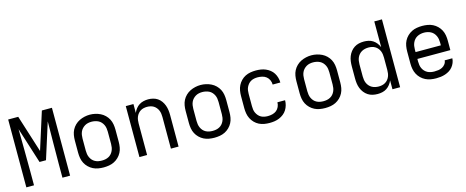

<svg xmlns="http://www.w3.org/2000/svg" viewBox="-39 -1368 4878 2009"><g transform="rotate(-15 2400.0 -363.5)"><path d="M63 0V-735H172L300 -331L428 -735H537V0H454V-147Q454 -263 455.5 -378.5Q457 -494 458 -609L335 -221H265L142 -609Q143 -494 144.5 -378.5Q146 -263 146 -147V0Z M900 8Q871 8 841.5 3Q812 -2 786 -15Q760 -28 738.5 -49Q717 -70 703.5 -96Q690 -122 685 -151.5Q680 -181 680 -210V-342Q680 -371 685 -400.5Q690 -430 703.5 -456Q717 -482 738.5 -503Q760 -524 786.5 -537Q813 -550 842 -556.5Q871 -563 900 -563Q929 -563 958 -556.5Q987 -550 1013.5 -537Q1040 -524 1061.5 -503Q1083 -482 1096.5 -456Q1110 -430 1115 -400.5Q1120 -371 1120 -342V-210Q1120 -181 1115 -151.5Q1110 -122 1096.5 -96Q1083 -70 1061.5 -49Q1040 -28 1014 -15Q988 -2 958.5 3Q929 8 900 8ZM900 -66Q919 -66 937.5 -69.5Q956 -73 973 -82Q990 -91 1002.5 -105Q1015 -119 1023 -136.5Q1031 -154 1034 -172.5Q1037 -191 1037 -210V-342Q1037 -361 1034 -380Q1031 -399 1023 -416Q1015 -433 1002 -447.5Q989 -462 972 -470.5Q955 -479 936 -483Q917 -487 898 -487Q879 -487 860.5 -483Q842 -479 826 -469.5Q810 -460 797 -446Q784 -432 776.5 -415Q769 -398 766 -379.5Q763 -361 763 -342V-210Q763 -191 766 -172.5Q769 -154 777 -136.5Q785 -119 797.5 -105Q810 -91 827 -82Q844 -73 862.5 -69.5Q881 -66 900 -66Z M1288 0V-552H1371V-456Q1381 -480 1397 -500.5Q1413 -521 1434 -534.5Q1455 -548 1480.5 -554Q1506 -560 1532 -560Q1558 -560 1584.5 -553.5Q1611 -547 1633 -532Q1655 -517 1671 -494.5Q1687 -472 1696 -447Q1705 -422 1708.5 -395.5Q1712 -369 1712 -342V0H1629V-342Q1629 -360 1626.5 -378.5Q1624 -397 1617 -414Q1610 -431 1598 -445.5Q1586 -460 1570.5 -469.5Q1555 -479 1536.5 -483Q1518 -487 1500 -487Q1482 -487 1463.5 -483Q1445 -479 1429.5 -469.5Q1414 -460 1402 -445.5Q1390 -431 1383 -414Q1376 -397 1373.5 -378.5Q1371 -360 1371 -342V0Z M2100 8Q2071 8 2041.5 3Q2012 -2 1986 -15Q1960 -28 1938.5 -49Q1917 -70 1903.5 -96Q1890 -122 1885 -151.5Q1880 -181 1880 -210V-342Q1880 -371 1885 -400.5Q1890 -430 1903.5 -456Q1917 -482 1938.5 -503Q1960 -524 1986.5 -537Q2013 -550 2042 -556.5Q2071 -563 2100 -563Q2129 -563 2158 -556.5Q2187 -550 2213.5 -537Q2240 -524 2261.5 -503Q2283 -482 2296.5 -456Q2310 -430 2315 -400.5Q2320 -371 2320 -342V-210Q2320 -181 2315 -151.5Q2310 -122 2296.5 -96Q2283 -70 2261.5 -49Q2240 -28 2214 -15Q2188 -2 2158.5 3Q2129 8 2100 8ZM2100 -66Q2119 -66 2137.5 -69.5Q2156 -73 2173 -82Q2190 -91 2202.5 -105Q2215 -119 2223 -136.5Q2231 -154 2234 -172.5Q2237 -191 2237 -210V-342Q2237 -361 2234 -380Q2231 -399 2223 -416Q2215 -433 2202 -447.5Q2189 -462 2172 -470.5Q2155 -479 2136 -483Q2117 -487 2098 -487Q2079 -487 2060.5 -483Q2042 -479 2026 -469.5Q2010 -460 1997 -446Q1984 -432 1976.5 -415Q1969 -398 1966 -379.5Q1963 -361 1963 -342V-210Q1963 -191 1966 -172.5Q1969 -154 1977 -136.5Q1985 -119 1997.5 -105Q2010 -91 2027 -82Q2044 -73 2062.5 -69.5Q2081 -66 2100 -66Z M2698 8Q2668 8 2639 3Q2610 -2 2584 -15Q2558 -28 2537 -49.5Q2516 -71 2503 -97Q2490 -123 2485 -152Q2480 -181 2480 -210V-342Q2480 -371 2485 -400Q2490 -429 2503 -455Q2516 -481 2537 -502.5Q2558 -524 2584 -537Q2610 -550 2639 -555Q2668 -560 2698 -560Q2725 -560 2751.5 -556Q2778 -552 2803 -541.5Q2828 -531 2849.5 -514Q2871 -497 2885 -474.5Q2899 -452 2906.5 -425.5Q2914 -399 2914 -372Q2914 -372 2914 -372Q2914 -372 2914 -372H2831Q2831 -372 2831 -372Q2831 -372 2831 -372Q2831 -397 2820.5 -420.5Q2810 -444 2791 -459Q2772 -474 2747 -480Q2722 -486 2698 -486Q2679 -486 2660.5 -482.5Q2642 -479 2625.5 -470Q2609 -461 2596.5 -446.5Q2584 -432 2576 -415Q2568 -398 2565.5 -379.5Q2563 -361 2563 -342V-210Q2563 -191 2565.5 -172.5Q2568 -154 2576 -137Q2584 -120 2596.5 -105.5Q2609 -91 2625.5 -82Q2642 -73 2660.5 -69.5Q2679 -66 2698 -66Q2722 -66 2747 -72Q2772 -78 2791 -93Q2810 -108 2820.5 -131.5Q2831 -155 2831 -180Q2831 -180 2831 -180Q2831 -180 2831 -180H2914Q2914 -180 2914 -180Q2914 -180 2914 -180Q2914 -153 2906.5 -126.5Q2899 -100 2885 -77.5Q2871 -55 2849.5 -38Q2828 -21 2803 -10.5Q2778 0 2751.5 4Q2725 8 2698 8Z M3300 8Q3271 8 3241.5 3Q3212 -2 3186 -15Q3160 -28 3138.5 -49Q3117 -70 3103.5 -96Q3090 -122 3085 -151.5Q3080 -181 3080 -210V-342Q3080 -371 3085 -400.5Q3090 -430 3103.5 -456Q3117 -482 3138.5 -503Q3160 -524 3186.5 -537Q3213 -550 3242 -556.5Q3271 -563 3300 -563Q3329 -563 3358 -556.5Q3387 -550 3413.5 -537Q3440 -524 3461.5 -503Q3483 -482 3496.5 -456Q3510 -430 3515 -400.5Q3520 -371 3520 -342V-210Q3520 -181 3515 -151.5Q3510 -122 3496.5 -96Q3483 -70 3461.5 -49Q3440 -28 3414 -15Q3388 -2 3358.5 3Q3329 8 3300 8ZM3300 -66Q3319 -66 3337.5 -69.5Q3356 -73 3373 -82Q3390 -91 3402.5 -105Q3415 -119 3423 -136.5Q3431 -154 3434 -172.5Q3437 -191 3437 -210V-342Q3437 -361 3434 -380Q3431 -399 3423 -416Q3415 -433 3402 -447.5Q3389 -462 3372 -470.5Q3355 -479 3336 -483Q3317 -487 3298 -487Q3279 -487 3260.5 -483Q3242 -479 3226 -469.5Q3210 -460 3197 -446Q3184 -432 3176.5 -415Q3169 -398 3166 -379.5Q3163 -361 3163 -342V-210Q3163 -191 3166 -172.5Q3169 -154 3177 -136.5Q3185 -119 3197.5 -105Q3210 -91 3227 -82Q3244 -73 3262.5 -69.5Q3281 -66 3300 -66Z M3868 8Q3840 8 3813.5 2Q3787 -4 3764 -19Q3741 -34 3724 -56Q3707 -78 3697 -103.5Q3687 -129 3683.5 -156Q3680 -183 3680 -210V-342Q3680 -369 3683.5 -396Q3687 -423 3697 -448.5Q3707 -474 3724 -496Q3741 -518 3764 -533Q3787 -548 3813.5 -554Q3840 -560 3868 -560Q3893 -560 3918.5 -554.5Q3944 -549 3965.5 -535Q3987 -521 4003 -500.5Q4019 -480 4029 -456V-735H4112V0H4029V-96Q4019 -72 4003 -51.5Q3987 -31 3965.5 -17Q3944 -3 3918.5 2.5Q3893 8 3868 8ZM3899 -65Q3918 -65 3936 -69Q3954 -73 3970 -82.5Q3986 -92 3998 -106.5Q4010 -121 4017 -138Q4024 -155 4026.5 -173.5Q4029 -192 4029 -210V-342Q4029 -360 4026.5 -378.5Q4024 -397 4017 -414Q4010 -431 3998 -445.5Q3986 -460 3970 -469.5Q3954 -479 3936 -483Q3918 -487 3899 -487Q3880 -487 3861.5 -483Q3843 -479 3826.5 -470Q3810 -461 3797 -446.5Q3784 -432 3776.5 -415Q3769 -398 3766 -379.5Q3763 -361 3763 -342V-210Q3763 -191 3766 -172.5Q3769 -154 3776.5 -137Q3784 -120 3797 -105.5Q3810 -91 3826.5 -82Q3843 -73 3861.5 -69Q3880 -65 3899 -65Z M4502 8Q4472 8 4443 3Q4414 -2 4387.5 -15Q4361 -28 4339.5 -49Q4318 -70 4304.5 -96Q4291 -122 4285.5 -151Q4280 -180 4280 -210V-342Q4280 -371 4285 -400.5Q4290 -430 4303.5 -456Q4317 -482 4338.5 -503Q4360 -524 4386 -537Q4412 -550 4441.5 -555Q4471 -560 4500 -560Q4529 -560 4558.5 -555Q4588 -550 4614 -537Q4640 -524 4661.5 -503Q4683 -482 4696.5 -456Q4710 -430 4715 -400.5Q4720 -371 4720 -342V-239H4363V-210Q4363 -191 4366 -172Q4369 -153 4377 -136Q4385 -119 4398 -105Q4411 -91 4428 -82Q4445 -73 4464 -69.5Q4483 -66 4502 -66Q4524 -66 4545.5 -69Q4567 -72 4586.5 -82Q4606 -92 4620 -110.5Q4634 -129 4635 -151H4718Q4717 -126 4707.5 -102.5Q4698 -79 4682 -59.5Q4666 -40 4645 -27Q4624 -14 4600 -6Q4576 2 4551.5 5Q4527 8 4502 8ZM4363 -313H4637V-342Q4637 -361 4634 -379.5Q4631 -398 4623 -415.5Q4615 -433 4602.5 -447Q4590 -461 4573 -470Q4556 -479 4537.5 -483Q4519 -487 4500 -487Q4481 -487 4462.5 -483Q4444 -479 4427 -470Q4410 -461 4397.5 -447Q4385 -433 4377 -415.5Q4369 -398 4366 -379.5Q4363 -361 4363 -342Z"/></g></svg>

Font: Monocode
Style: Regular
Weight: 400
Designer: Belleve Invis
Foundry: Belleve Invis
Version: Version 16.1.0; ttfautohint (v1.8.4)